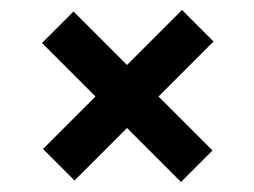

<svg xmlns="http://www.w3.org/2000/svg" viewBox="-20 -482 509 384"><path d="M407 -399 297 -289 405 -181 342 -118 234 -226 129 -121 66 -184 171 -289 64 -396 127 -459 234 -352 344 -462Z"/></svg>

Font: Gulax
Style: Regular
Weight: 400
Designer: Morgan Gilbert
Foundry: VTF
Version: Version 1.001;hotconv 1.0.109;makeotfexe 2.5.65596